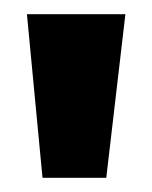

<svg xmlns="http://www.w3.org/2000/svg" viewBox="-20 -721 215 271"><path d="M130 -470H40L18 -701H157Z"/></svg>

Font: Phudu
Style: Bold
Weight: 700
Version: Version 1.005;gftools[0.9.23]